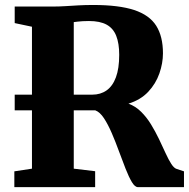

<svg xmlns="http://www.w3.org/2000/svg" viewBox="-20 -770 777 790"><path d="M39 0V-65L111.5 -76V-660L40.5 -675V-743H192.5Q224 -743 250.5 -744.8Q277 -746.5 303.8 -748Q330.5 -749.5 363.5 -749.5Q469 -749.5 532 -728.8Q595 -708 622.8 -664Q650.5 -620 650.5 -550.5Q650.5 -510 635.8 -467.8Q621 -425.5 589.8 -392.2Q558.5 -359 508.5 -343.5Q537.5 -333 560.5 -310.2Q583.5 -287.5 601.5 -258Q619.5 -228.5 634.2 -197.8Q649 -167 661.2 -140Q673.5 -113 685 -95.2Q696.5 -77.5 708 -74.5L737 -65V0H547.5Q535 0 522.5 -21Q510 -42 496.8 -75.5Q483.5 -109 469.5 -147.5Q455.5 -186 440 -222Q424.5 -258 407.8 -283.5Q391 -309 372 -316H40.5V-380.5H359.5Q393.5 -380.5 418.5 -398Q443.5 -415.5 457 -452Q470.5 -488.5 470.5 -544.5Q470.5 -591.5 458.2 -622.5Q446 -653.5 418.8 -668.5Q391.5 -683.5 346 -683.5Q332 -683.5 320.2 -682.8Q308.5 -682 299.5 -681Q290.5 -680 283.5 -679V-76L371.5 -65.5V0Z"/></svg>

Font: Merriweather 20pt Black
Style: Regular
Weight: 900
Version: Version 2.100